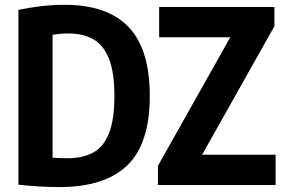

<svg xmlns="http://www.w3.org/2000/svg" viewBox="-20 -769 1186 798"><path d="M226.5 8.5Q144 8.5 56.5 -1.5V-728Q101.5 -737.5 149.8 -743.2Q198 -749 249 -749Q425.5 -749 514 -657.2Q602.5 -565.5 602.5 -370Q602.5 -171 508.5 -81.2Q414.5 8.5 226.5 8.5ZM262.5 -111.5Q325 -111.5 368.2 -135.5Q411.5 -159.5 433.5 -216.2Q455.5 -273 455.5 -370Q455.5 -466.5 433.5 -523.5Q411.5 -580.5 368.8 -605.2Q326 -630 264.5 -630Q231 -630 198.5 -624V-113.5Q218 -112 233.8 -111.8Q249.5 -111.5 262.5 -111.5ZM636.5 0V-80L937 -614H641.5V-740H1120.5V-660L820 -126H1125.5V0Z"/></svg>

Font: Encode Sans Condensed
Style: Bold
Weight: 700
Width: 3
Designer: Multiple Designers
Foundry: Impallari Type
Version: Version 3.000; ttfautohint (v1.8.3) -l 8 -r 50 -G 200 -x 14 